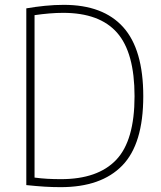

<svg xmlns="http://www.w3.org/2000/svg" viewBox="-20 -767 665 792"><path d="M230.5 5Q196.5 5 164.2 3Q132 1 88.5 -3.5V-732.5Q125.5 -739 165.2 -743Q205 -747 243 -747Q405.5 -747 488.2 -655Q571 -563 571 -370Q571 -173 484.2 -84Q397.5 5 230.5 5ZM231.5 -28Q383.5 -28 459.2 -107.5Q535 -187 535 -370Q535 -550 463 -632Q391 -714 240.5 -714Q213 -714 183.2 -711.5Q153.5 -709 122.5 -704.5V-34.5Q149 -31 175 -29.5Q201 -28 231.5 -28Z"/></svg>

Font: Encode Sans Semi Condensed Thin
Style: Regular
Weight: 100
Width: 4
Designer: Multiple Designers
Foundry: Impallari Type
Version: Version 3.000; ttfautohint (v1.8.3) -l 8 -r 50 -G 200 -x 14 